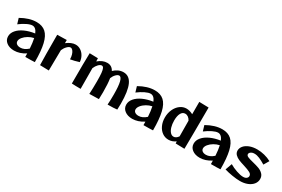

<svg xmlns="http://www.w3.org/2000/svg" viewBox="93 -1892 4450 3032"><g transform="rotate(30 2317.5 -376.0)"><path d="M427 -61Q324 5 222 5Q137 5 83.5 -36.5Q30 -78 30 -145Q30 -205 74.5 -257.5Q119 -310 198.5 -346.5Q278 -383 379 -397Q343 -485 280 -485Q242 -485 182 -456Q122 -427 60 -380L30 -480Q179 -565 312 -565Q416 -565 479 -508.5Q542 -452 571 -329Q600 -206 600 -2Q548 2 428 2ZM285 -85Q356 -85 424 -147Q418 -249 401 -326Q350 -316 302.5 -288Q255 -260 225 -223Q195 -186 195 -152Q195 -121 219.5 -103Q244 -85 285 -85Z M975 -485Q948 -485 915 -452Q882 -419 862 -371Q860 -104 857 2Q797 2 695 -2Q690 -135 690 -553Q778 -557 862 -557V-499Q901 -530 943 -547.5Q985 -565 1023 -565Q1073 -565 1115.5 -537.5Q1158 -510 1184.5 -462.5Q1211 -415 1215 -357Q1131 -330 1059 -318Q1059 -362 1047.5 -400.5Q1036 -439 1016.5 -462Q997 -485 975 -485Z M1936 -181Q1936 -336 1917.5 -410.5Q1899 -485 1861 -485Q1835 -485 1804.5 -454Q1774 -423 1756 -377Q1771 -283 1771 -131Q1771 -65 1768 -2Q1688 2 1596 2Q1602 -105 1602 -228Q1602 -324 1596.5 -379.5Q1591 -435 1578.5 -460Q1566 -485 1544 -485Q1517 -485 1486 -453.5Q1455 -422 1435 -374L1437 2Q1341 2 1275 -2Q1275 -419 1280 -557Q1340 -557 1432 -553L1434 -496Q1515 -565 1598 -565Q1641 -565 1671.5 -546.5Q1702 -528 1723 -489Q1761 -526 1805 -545.5Q1849 -565 1895 -565Q2002 -565 2053.5 -454Q2105 -343 2105 -112Q2105 -64 2102 -4Q2041 4 1930 4Q1936 -80 1936 -181Z M2582 -61Q2479 5 2377 5Q2292 5 2238.5 -36.5Q2185 -78 2185 -145Q2185 -205 2229.5 -257.5Q2274 -310 2353.5 -346.5Q2433 -383 2534 -397Q2498 -485 2435 -485Q2397 -485 2337 -456Q2277 -427 2215 -380L2185 -480Q2334 -565 2467 -565Q2571 -565 2634 -508.5Q2697 -452 2726 -329Q2755 -206 2755 -2Q2703 2 2583 2ZM2440 -85Q2511 -85 2579 -147Q2573 -249 2556 -326Q2505 -316 2457.5 -288Q2410 -260 2380 -223Q2350 -186 2350 -152Q2350 -121 2374.5 -103Q2399 -85 2440 -85Z M2815 -272Q2815 -352 2845.5 -419.5Q2876 -487 2928.5 -526Q2981 -565 3043 -565Q3100 -565 3163 -532V-757Q3245 -757 3335 -753Q3335 -558 3333 -300.5Q3331 -43 3330 2Q3246 2 3168 -2L3167 -39Q3105 5 3037 5Q2974 5 2923.5 -31Q2873 -67 2844 -130.5Q2815 -194 2815 -272ZM3083 -77Q3129 -77 3166 -130L3164 -415Q3147 -448 3121.5 -466.5Q3096 -485 3066 -485Q3019 -485 2992.5 -437.5Q2966 -390 2966 -304Q2966 -240 2981 -188Q2996 -136 3023 -106.5Q3050 -77 3083 -77Z M3812 -61Q3709 5 3607 5Q3522 5 3468.5 -36.5Q3415 -78 3415 -145Q3415 -205 3459.5 -257.5Q3504 -310 3583.5 -346.5Q3663 -383 3764 -397Q3728 -485 3665 -485Q3627 -485 3567 -456Q3507 -427 3445 -380L3415 -480Q3564 -565 3697 -565Q3801 -565 3864 -508.5Q3927 -452 3956 -329Q3985 -206 3985 -2Q3933 2 3813 2ZM3670 -85Q3741 -85 3809 -147Q3803 -249 3786 -326Q3735 -316 3687.5 -288Q3640 -260 3610 -223Q3580 -186 3580 -152Q3580 -121 3604.5 -103Q3629 -85 3670 -85Z M4055 -41 4099 -162Q4157 -127 4230.5 -102Q4304 -77 4352 -77Q4392 -77 4413.5 -95Q4435 -113 4435 -138Q4435 -172 4396 -193Q4357 -214 4279 -238Q4212 -258 4170.5 -275.5Q4129 -293 4099.5 -322.5Q4070 -352 4070 -395Q4070 -440 4102.5 -479Q4135 -518 4195 -541.5Q4255 -565 4333 -565Q4399 -565 4466.5 -548Q4534 -531 4590 -500L4534 -405Q4472 -443 4422.5 -464Q4373 -485 4330 -485Q4289 -485 4264.5 -467Q4240 -449 4240 -427Q4240 -401 4272.5 -386.5Q4305 -372 4372 -356Q4442 -339 4489.5 -321.5Q4537 -304 4571 -269.5Q4605 -235 4605 -181Q4605 -128 4571 -85.5Q4537 -43 4477 -19Q4417 5 4341 5Q4281 5 4198.5 -8.5Q4116 -22 4055 -41Z"/></g></svg>

Font: Otomanopee One
Style: Regular
Weight: 400
Designer: Das Ende der Wildnis
Foundry: Gutenberg Labo
Version: Version 3.005